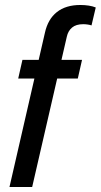

<svg xmlns="http://www.w3.org/2000/svg" viewBox="-20 -750 404 770"><path d="M18 0 160 -618Q172 -673 208 -701.5Q244 -730 302 -730Q320 -730 336 -727.5Q352 -725 364 -720L347 -648Q342 -650 332.5 -651.5Q323 -653 314 -653Q285 -653 269 -639.5Q253 -626 248 -603L109 0ZM53 -435 70 -510H309L292 -435Z"/></svg>

Font: Instrument Sans Condensed Medium
Style: Italic
Weight: 500
Width: 3
Italic angle: -13°
Designer: Rodrigo Fuenzalida
Foundry: fragTYPE
Version: Version 1.000;gftools[0.9.28]